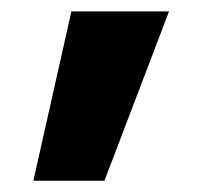

<svg xmlns="http://www.w3.org/2000/svg" viewBox="-20 -153 368 340"><path d="M39.1 167 106.4 -132.8H279.3L165 167Z"/></svg>

Font: GenEi M Gothic v2 Bold
Style: Regular
Weight: 700
Version: Version 2.0